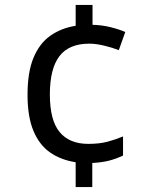

<svg xmlns="http://www.w3.org/2000/svg" viewBox="-20 -744 612 774"><path d="M353 -644Q391 -643 425.5 -634.5Q460 -626 485 -615L459 -542Q433 -552 400 -560Q367 -568 340 -568Q258 -568 219.5 -517.5Q181 -467 181 -363Q181 -259 220.5 -211.5Q260 -164 336 -164Q380 -164 412.5 -172.5Q445 -181 476 -194V-117Q449 -104 420 -96.5Q391 -89 352 -87V10H285V-90Q226 -99 182.5 -129Q139 -159 115 -216Q91 -273 91 -362Q91 -453 115 -511Q139 -569 183 -600Q227 -631 285 -640V-724H353Z"/></svg>

Font: Noto Sans Old Sogdian
Style: Regular
Weight: 400
Designer: Monotype Design Team
Foundry: Monotype Imaging Inc.
Version: Version 2.002; ttfautohint (v1.8.4.7-5d5b)